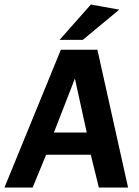

<svg xmlns="http://www.w3.org/2000/svg" viewBox="-45 -833 618 853"><path d="M-25.2 0 225.4 -612H387.7L524 0H394.1L358.3 -145.6H160L100.1 0ZM194.5 -244.1H340.4L287.8 -484ZM219.7 -655.9 358.7 -812.9 484.8 -790.1 322.8 -655.9Z"/></svg>

Font: Ancizar Sans Thin
Style: Italic
Weight: 100
Italic angle: -4°
Designer: Cesar Puertas, Viviana Monsalve, Julian Moncada, Julian Prieto, Jose Castro, Mariel Hernandez, Felipe Aragon, Sara Alarc
Version: Version 8.100